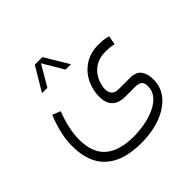

<svg xmlns="http://www.w3.org/2000/svg" viewBox="-186 -674 1092 1092"><g transform="rotate(-45 360.5 -128.0)"><path d="M240.2 -500.5H300.8L387.2 -356.9H343.8L270.5 -481.4L197.8 -356.9H154.3ZM157.2 -209Q116.7 -105 116.7 -20.5Q116.7 85.4 175.3 136Q233.9 186.5 348.6 187Q391.1 187 436.5 179Q481.9 170.9 521.2 153.3Q560.5 135.7 584.7 107.7Q608.9 79.6 608.9 40Q608.9 11.2 594 1.7Q579.1 -7.8 555.7 -7.8H475.6Q370.1 -7.8 370.1 -113.8Q370.1 -168.9 394.8 -217.3Q419.4 -265.6 465.8 -295.7Q512.2 -325.7 577.1 -325.7Q589.4 -325.7 610.6 -324Q631.8 -322.3 653.3 -315.4L643.1 -262.2Q623.5 -266.6 606.7 -267.8Q589.8 -269 577.1 -269Q533.7 -269 504.2 -253.4Q474.6 -237.8 456.8 -213.9Q439 -189.9 431.2 -164.8Q423.3 -139.6 423.3 -120.1Q423.3 -94.7 436.3 -79.6Q449.2 -64.5 480.5 -64.5H568.4Q620.1 -64 639.2 -35.6Q658.2 -7.3 658.2 38.1Q658.2 99.1 619.1 145.5Q580.1 191.9 510.7 217.8Q441.4 243.7 351.1 243.7Q211.4 243.7 137 177.5Q62.5 111.3 62.5 -23.9Q62.5 -115.2 108.4 -229Z"/></g></svg>

Font: Vazir Thin FD-WOL
Style: Thin-FD-WOL
Weight: 100
Designer: Saber Rastikerdar
Foundry: Saber Rastikerdar
Version: Version 30.1.0